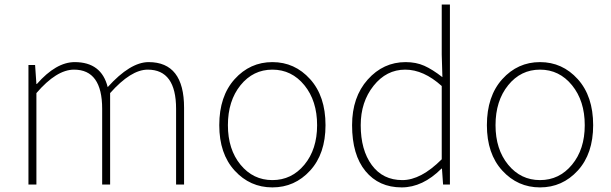

<svg xmlns="http://www.w3.org/2000/svg" viewBox="-20 -814 2695 847"><path d="M105.5 0V-527.3H134.8L140.6 -443.4H142.6Q227.5 -540 309.6 -540Q427.7 -540 455.1 -429.7Q554.7 -540 635.7 -540Q792 -540 792 -338.9V0H756.8V-334Q756.8 -506.8 631.8 -506.8Q557.6 -506.8 465.8 -403.3V0H430.7V-334Q430.7 -506.8 306.6 -506.8Q229.5 -506.8 140.6 -403.3V0Z M947.3 -261.7Q947.3 -389.6 1015.1 -464.8Q1083 -540 1181.6 -540Q1280.3 -540 1348.1 -464.8Q1416 -389.6 1416 -261.7Q1416 -135.7 1348.1 -61.5Q1280.3 12.7 1181.6 12.7Q1083 12.7 1015.1 -61.5Q947.3 -135.7 947.3 -261.7ZM1378.9 -261.7Q1378.9 -369.1 1322.8 -438Q1266.6 -506.8 1181.6 -506.8Q1096.7 -506.8 1041 -438Q985.4 -369.1 985.4 -261.7Q985.4 -155.3 1041 -87.4Q1096.7 -19.5 1181.6 -19.5Q1266.6 -19.5 1322.8 -87.4Q1378.9 -155.3 1378.9 -261.7Z M1752 12.7Q1651.4 12.7 1592.3 -59.1Q1533.2 -130.9 1533.2 -261.7Q1533.2 -385.7 1602.1 -462.9Q1670.9 -540 1769.5 -540Q1815.4 -540 1851.6 -523.9Q1887.7 -507.8 1931.6 -473.6L1928.7 -573.2V-793.9H1964.8V0H1934.6L1929.7 -70.3H1927.7Q1844.7 12.7 1752 12.7ZM1754.9 -19.5Q1836.9 -19.5 1928.7 -111.3V-434.6Q1848.6 -506.8 1767.6 -506.8Q1684.6 -506.8 1627.9 -435.5Q1571.3 -364.3 1571.3 -261.7Q1571.3 -152.3 1620.1 -85.9Q1668.9 -19.5 1754.9 -19.5Z M2127.9 -261.7Q2127.9 -389.6 2195.8 -464.8Q2263.7 -540 2362.3 -540Q2460.9 -540 2528.8 -464.8Q2596.7 -389.6 2596.7 -261.7Q2596.7 -135.7 2528.8 -61.5Q2460.9 12.7 2362.3 12.7Q2263.7 12.7 2195.8 -61.5Q2127.9 -135.7 2127.9 -261.7ZM2559.6 -261.7Q2559.6 -369.1 2503.4 -438Q2447.3 -506.8 2362.3 -506.8Q2277.3 -506.8 2221.7 -438Q2166 -369.1 2166 -261.7Q2166 -155.3 2221.7 -87.4Q2277.3 -19.5 2362.3 -19.5Q2447.3 -19.5 2503.4 -87.4Q2559.6 -155.3 2559.6 -261.7Z"/></svg>

Font: Bpmf Zihi Sans ExtraLight
Style: ExtraLight
Weight: 250
Foundry: But Ko
Version: Version 1.320